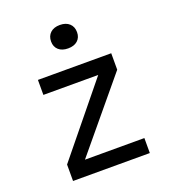

<svg xmlns="http://www.w3.org/2000/svg" viewBox="-140 -882 881 987"><g transform="rotate(-20 300.0 -388.5)"><path d="M90 0V-90L398 -468H98V-550H499V-460L185 -82H510V0ZM300 -649Q267 -649 248 -666Q229 -683 229 -712Q229 -742 248 -759.5Q267 -777 300 -777Q333 -777 352 -759.5Q371 -742 371 -712Q371 -683 352 -666Q333 -649 300 -649Z"/></g></svg>

Font: JetBrainsMono NFM
Style: Regular
Weight: 400
Monospace: yes
Designer: Philipp Nurullin, Konstantin Bulenkov
Foundry: JetBrains
Version: Version 2.304; ttfautohint (v1.8.4.7-5d5b);Nerd Fonts 3.3.0